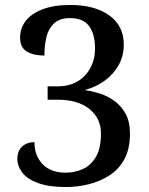

<svg xmlns="http://www.w3.org/2000/svg" viewBox="-20 -744 599 774"><path d="M246 10Q177 10 133.5 -6Q90 -22 70 -48Q50 -74 50 -103Q50 -136 69.5 -153.5Q89 -171 119 -171Q119 -116 152 -82Q185 -48 245 -48Q283 -48 315 -63Q347 -78 367 -112Q387 -146 387 -206Q387 -267 340.5 -304.5Q294 -342 213 -342H172V-396H214Q258 -396 291 -415Q324 -434 343.5 -468.5Q363 -503 363 -549Q363 -607 339 -639Q315 -671 262 -671Q220 -671 197.5 -649.5Q175 -628 167 -594Q159 -560 159 -520Q116 -520 88.5 -536Q61 -552 61 -592Q61 -630 83.5 -659.5Q106 -689 151.5 -706.5Q197 -724 264 -724Q362 -724 420.5 -682Q479 -640 479 -564Q479 -519 458.5 -482Q438 -445 402.5 -419Q367 -393 321 -381Q350 -377 382 -367Q414 -357 441.5 -337Q469 -317 486.5 -285Q504 -253 504 -205Q504 -144 481.5 -102.5Q459 -61 420.5 -36.5Q382 -12 336.5 -1Q291 10 246 10Z"/></svg>

Font: Noto Serif Armenian Medium
Style: Regular
Weight: 500
Version: Version 2.007